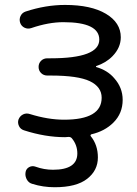

<svg xmlns="http://www.w3.org/2000/svg" viewBox="-20 -578 565 794"><path d="M377.9 -304.7Q377 -304.7 377 -302.7Q377 -300.8 377.9 -300.8Q424.8 -287.1 452.1 -254.9Q487.3 -215.8 487.3 -165Q487.3 -109.4 449.2 -71.3Q413.1 -35.2 357.4 -22.5Q355.5 -21.5 354.5 -19Q353.5 -16.6 355.5 -14.6Q384.8 21.5 384.8 73.2Q384.8 127 340.3 161.6Q295.9 196.3 206.1 196.3Q158.2 196.3 114.3 182.6Q98.6 178.7 90.8 164.1Q85 153.3 85 141.6Q85 137.7 85.9 132.8Q88.9 119.1 101.1 112.8Q113.3 106.4 127 111.3Q162.1 124 199.2 124Q299.8 124 299.8 56.6Q299.8 21.5 277.3 -5.9Q272.5 -11.7 264.6 -11.7Q264.6 -11.7 263.7 -11.7Q262.7 -11.7 262.7 -11.7Q253.9 -10.7 249 -10.7Q167 -10.7 79.1 -39.1Q64.5 -43.9 58.6 -56.6Q54.7 -64.5 54.7 -72.3Q54.7 -78.1 56.6 -84Q62.5 -98.6 75.7 -105Q88.9 -111.3 103.5 -106.4Q178.7 -83 245.1 -83Q400.4 -83 400.4 -173.8Q400.4 -218.8 351.6 -242.2Q302.7 -265.6 189.5 -265.6H175.8Q160.2 -265.6 149.9 -275.9Q139.6 -286.1 139.6 -301.3Q139.6 -316.4 149.9 -326.7Q160.2 -336.9 175.8 -336.9H189.5Q390.6 -336.9 390.6 -414.1Q390.6 -486.3 242.2 -486.3Q180.7 -486.3 109.4 -461.9Q94.7 -457 81.5 -463.4Q68.4 -469.7 63.5 -483.4Q58.6 -498 64.9 -511.7Q71.3 -525.4 85.9 -530.3Q168.9 -557.6 249 -557.6Q356.4 -557.6 418 -521Q479.5 -484.4 479.5 -423.8Q479.5 -380.9 445.3 -345.7Q418.9 -318.4 377.9 -304.7Z"/></svg>

Font: Gen Jyuu Gothic Regular
Style: Regular
Weight: 400
Designer: [Source Han Sans]
Ryoko NISHIZUKA  (kana & ideographs); Paul D. Hunt (Latin, Greek & Cyrillic); Wenlong ZHANG  (bopomofo
Version: Version 1.002.20150607